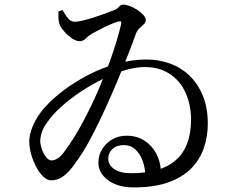

<svg xmlns="http://www.w3.org/2000/svg" viewBox="-20 -786 1040 839"><path d="M564 33Q496 33 453 2Q410 -29 410 -75Q410 -108 426.5 -134.5Q443 -161 470.5 -177Q498 -193 533 -193Q578 -193 611 -171.5Q644 -150 663 -114.5Q682 -79 683 -36L615 -21Q614 -54 603 -84Q592 -114 571.5 -133Q551 -152 521 -152Q490 -152 471.5 -135Q453 -118 453 -93Q453 -65 479.5 -47Q506 -29 552 -29Q617 -29 666 -43Q715 -57 748.5 -86.5Q782 -116 798.5 -160.5Q815 -205 815 -266Q814 -329 791 -380.5Q768 -432 722.5 -462.5Q677 -493 612 -493Q573 -493 526 -479Q479 -465 429 -440.5Q379 -416 332.5 -385Q286 -354 247.5 -319.5Q209 -285 186 -251Q169 -228 162 -205.5Q155 -183 156 -163Q158 -147 165 -128.5Q172 -110 183 -97.5Q194 -85 205 -85Q219 -85 234 -95Q249 -105 268 -133Q298 -173 332.5 -235Q367 -297 400.5 -371.5Q434 -446 462.5 -525Q491 -604 509 -679Q511 -689 508.5 -691.5Q506 -694 496 -692Q478 -686 457 -677Q436 -668 417 -657.5Q398 -647 382 -639Q365 -629 354.5 -617.5Q344 -606 328 -606Q313 -606 295 -618Q277 -630 262.5 -646.5Q248 -663 242 -675Q236 -691 235.5 -707Q235 -723 235 -736L253 -742Q262 -726 275 -708.5Q288 -691 307 -691Q321 -691 343 -696.5Q365 -702 390.5 -710Q416 -718 439 -726.5Q462 -735 477 -741Q491 -746 499.5 -756Q508 -766 518 -766Q529 -766 546 -760Q563 -754 579 -743.5Q595 -733 606 -721Q617 -709 617 -699Q617 -688 608.5 -680Q600 -672 589 -662Q578 -652 571 -631Q558 -594 538 -543Q518 -492 494 -434.5Q470 -377 444 -320Q418 -263 392.5 -212.5Q367 -162 345 -126Q319 -85 296.5 -56Q274 -27 252 -12.5Q230 2 203 2Q187 2 170.5 -13Q154 -28 140 -53.5Q126 -79 117 -109Q108 -139 108 -169Q108 -192 117 -218.5Q126 -245 141.5 -270.5Q157 -296 176 -317Q211 -356 260.5 -393Q310 -430 369.5 -460.5Q429 -491 493.5 -508.5Q558 -526 621 -526Q674 -526 722.5 -508.5Q771 -491 808 -455.5Q845 -420 866.5 -367.5Q888 -315 888 -246Q888 -189 870.5 -138.5Q853 -88 815 -49.5Q777 -11 715 11Q653 33 564 33Z"/></svg>

Font: Noto Serif JP ExtraLight Medium
Style: Regular
Weight: 500
Version: Version 2.003-H1;hotconv 1.1.1;makeotfexe 2.6.0